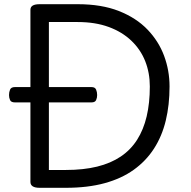

<svg xmlns="http://www.w3.org/2000/svg" viewBox="-20 -895 909 915"><path d="M169 0Q125 0 125 -28V-848Q125 -862 136 -868.5Q147 -875 169 -875H350Q464 -875 546.5 -842.5Q629 -810 682.5 -754.5Q736 -699 762 -629Q788 -559 788 -483Q788 -395 770 -320.5Q752 -246 714 -187Q676 -128 617.5 -86Q559 -44 478.5 -22Q398 0 294 0ZM213 -85H294Q378 -85 443 -101Q508 -117 555.5 -149Q603 -181 633.5 -229Q664 -277 679 -340.5Q694 -404 694 -483Q694 -548 672 -603.5Q650 -659 606 -701Q562 -743 498 -766.5Q434 -790 350 -790H213ZM51 -407Q33 -407 28 -418Q23 -429 23 -442Q23 -456 28 -468Q33 -480 51 -480H416Q433 -480 438 -468Q443 -456 443 -442Q443 -429 438 -418Q433 -407 416 -407Z"/></svg>

Font: Playwrite IT Moderna
Style: Regular
Weight: 400
Designer: Veronika Burian, José Scaglione
Foundry: TypeTogether
Version: Version 1.002